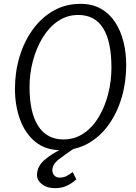

<svg xmlns="http://www.w3.org/2000/svg" viewBox="-20 -775 708 1001"><path d="M298 8Q218 8 164.8 -35.2Q111.5 -78.5 84.8 -151.2Q58 -224 58 -312Q58 -400 82 -479.5Q106 -559 151 -621.2Q196 -683.5 259 -719.2Q322 -755 400 -755Q461 -755 506 -729.5Q551 -704 580.2 -659.2Q609.5 -614.5 623.8 -557.2Q638 -500 638 -436Q638 -347 614.5 -267Q591 -187 546.8 -125Q502.5 -63 439.8 -27.5Q377 8 298 8ZM310 -48Q370 -48 416.8 -80Q463.5 -112 495.5 -166Q527.5 -220 544.2 -286.5Q561 -353 561 -422Q561 -558 518 -627.5Q475 -697 388 -697Q329 -697 281.8 -664.5Q234.5 -632 201.8 -577.8Q169 -523.5 151.5 -457Q134 -390.5 134 -322Q134 -186.5 179.8 -117.2Q225.5 -48 310 -48ZM266 206Q225.5 206 199.2 185.8Q173 165.5 173 138Q173 93.5 210.2 60.5Q247.5 27.5 305 0L343.5 -18.5L365 0Q319.5 30 286.2 56.2Q253 82.5 253 112Q253 130 263.8 140.5Q274.5 151 290 151Q310.5 151 325.5 143.5Q340.5 136 359 122L378 160Q358 178.5 331.2 192.2Q304.5 206 266 206Z"/></svg>

Font: Merriweather Sans Light
Style: Italic
Weight: 300
Italic angle: -7.5°
Designer: Eben Sorkin
Foundry: Eben Sorkin
Version: Version 2.001; ttfautohint (v1.8.3)